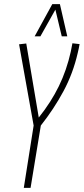

<svg xmlns="http://www.w3.org/2000/svg" viewBox="-20 -916 408 936"><path d="M96 0 144 -304 73 -700 108 -704 169 -343Q229 -418 267 -496Q305 -574 325 -664Q327 -674 329 -684.5Q331 -695 333 -705L368 -701Q364 -678 359 -658Q336 -558 289.5 -471.5Q243 -385 179 -304L129 0ZM149 -739 235 -896H272L308 -739H281L250 -869L177 -739Z"/></svg>

Font: Georama Condensed ExtraLight
Style: Italic
Weight: 200
Width: 3
Italic angle: -9°
Designer: Jean-Baptiste Levee
Foundry: Production Type
Version: Version 1.000